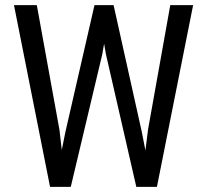

<svg xmlns="http://www.w3.org/2000/svg" viewBox="-20 -731 802 751"><path d="M212.4 -224.1 221.7 -144.5 235.8 -214.8 349.6 -710.9H424.3L534.7 -214.8L548.8 -142.6L559.1 -224.6L646 -710.9H735.4L593.8 0H513.2L394.5 -518.1L387.2 -560.1L379.9 -518.1L256.8 0H175.8L34.7 -710.9H124Z"/></svg>

Font: RobotoCondensed-Regular
Style: Regular
Weight: 400
Designer: Google
Version: Version 2.001201; 2014